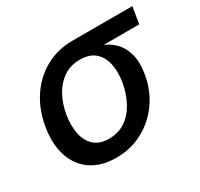

<svg xmlns="http://www.w3.org/2000/svg" viewBox="-122 -701 904 867"><g transform="rotate(-30 329.5 -267.5)"><path d="M254.9 11.2Q177.7 11.2 126.2 -23.9Q74.7 -59.1 53.7 -122.1Q32.7 -185.1 46.4 -269Q60.5 -353 102.5 -415.3Q144.5 -477.5 207.3 -511.7Q270 -545.9 347.2 -545.9H659.2L644.5 -459H405.8L332 -455.1Q282.7 -455.1 246.3 -430.2Q210 -405.3 187.3 -363.5Q164.6 -321.8 155.8 -269.5Q147.5 -218.3 155.8 -175Q164.1 -131.8 192.1 -105.7Q220.2 -79.6 270 -79.6Q319.8 -79.6 356.4 -105.2Q393.1 -130.9 416 -174.3Q439 -217.8 447.8 -269.5Q456.5 -322.3 447.3 -364.3Q438 -406.2 409.9 -430.7Q381.8 -455.1 332 -455.1L336.9 -481.4Q393.6 -481.4 438 -467.3Q482.4 -453.1 511.5 -424.6Q540.5 -396 552 -353Q563.5 -310.1 553.7 -252Q541.5 -176.3 499.8 -116.7Q458 -57.1 395 -22.9Q332 11.2 254.9 11.2Z"/></g></svg>

Font: Inter Medium
Style: Italic
Weight: 500
Italic angle: -9.3988°
Designer: Rasmus Andersson
Foundry: rsms
Version: Version 4.001;git-66647c0bb